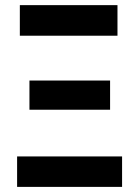

<svg xmlns="http://www.w3.org/2000/svg" viewBox="-20 -731 539 751"><path d="M57.6 -710.9H439.5V-591.3H57.6ZM95.2 -416H410.6V-301.8H95.2ZM46.9 -119.1H457.5V0H46.9Z"/></svg>

Font: RobotoCondensed-Bold
Style: Bold
Weight: 700
Designer: Google
Version: Version 2.001240; 2014